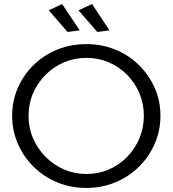

<svg xmlns="http://www.w3.org/2000/svg" viewBox="-20 -923 853 949"><path d="M407 -705Q483 -705 549.5 -678Q616 -651 666 -602Q716 -553 744.5 -489Q773 -425 773 -351Q773 -277 744.5 -212Q716 -147 666 -98Q616 -49 549.5 -21.5Q483 6 407 6Q330 6 263.5 -21.5Q197 -49 147 -98Q97 -147 68.5 -212Q40 -277 40 -351Q40 -425 68.5 -489.5Q97 -554 147 -602.5Q197 -651 263.5 -678Q330 -705 407 -705ZM407 -637Q348 -637 296.5 -615Q245 -593 205.5 -553.5Q166 -514 143.5 -462Q121 -410 121 -351Q121 -291 143.5 -239Q166 -187 206 -147Q246 -107 297.5 -85Q349 -63 407 -63Q466 -63 517.5 -85Q569 -107 608 -147Q647 -187 669 -239Q691 -291 691 -351Q691 -410 669 -462Q647 -514 608 -553.5Q569 -593 517.5 -615Q466 -637 407 -637ZM435 -903 521 -773 461 -765 368 -872ZM287 -903 374 -773 314 -765 221 -872Z"/></svg>

Font: Alexandria Light
Style: Regular
Weight: 300
Designer: Mohamed Gaber
Foundry: Kief Type Foundry
Version: Version 5.100